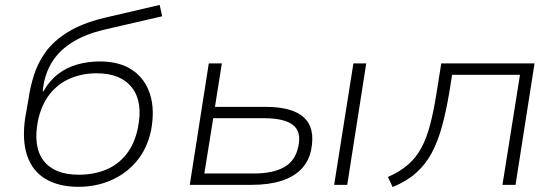

<svg xmlns="http://www.w3.org/2000/svg" viewBox="-20 -749 2263 778"><path d="M298 8Q218 8 164.5 -24Q111 -56 90 -118.5Q69 -181 82 -271L95 -345Q102 -395 117.5 -444.5Q133 -494 165 -538.5Q197 -583 255 -619Q313 -655 404 -677L627 -729L637 -683L399 -628Q328 -611 276 -579.5Q224 -548 194 -502.5Q164 -457 155 -396L153 -379H156Q181 -423 216 -449.5Q251 -476 294 -488Q337 -500 385 -500Q465 -500 516.5 -465Q568 -430 588 -367Q608 -304 592 -220Q576 -146 533.5 -95.5Q491 -45 430 -18.5Q369 8 298 8ZM299 -41Q359 -41 408.5 -61Q458 -81 492 -124Q526 -167 539 -232Q560 -335 515 -393.5Q470 -452 372 -452Q313 -452 264 -431Q215 -410 181.5 -367.5Q148 -325 134 -261Q113 -154 157 -97.5Q201 -41 299 -41Z M749 0 826 -492H879L851 -316H1056Q1165 -316 1211.5 -273Q1258 -230 1241 -143Q1232 -96 1201 -64Q1170 -32 1119.5 -16Q1069 0 1000 0ZM808 -46H1010Q1085 -46 1131 -71.5Q1177 -97 1189 -156Q1202 -216 1166.5 -243Q1131 -270 1050 -270H844ZM1334 0 1412 -492H1464L1387 0Z M1571 9 1552 -32Q1600 -53 1633 -81.5Q1666 -110 1687.5 -150Q1709 -190 1723.5 -246Q1738 -302 1750 -379L1768 -492H2146L2069 0H2016L2087 -446H1812L1801 -377Q1788 -299 1771 -237Q1754 -175 1729 -128.5Q1704 -82 1665.5 -48Q1627 -14 1571 9Z"/></svg>

Font: Nunito Sans 7pt SemiExpanded ExtraLight
Style: Italic
Weight: 250
Width: 6
Italic angle: -9°
Designer: Vernon Adams
Foundry: Vernon Adams
Version: Version 3.101;gftools[0.9.27]